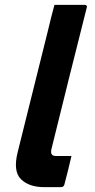

<svg xmlns="http://www.w3.org/2000/svg" viewBox="-20 -770 390 790"><path d="M176 -639Q182 -665 189.5 -694.5Q197 -724 204 -750H329Q333 -750 336 -747Q339 -744 337 -739Q300 -594 264 -448.5Q228 -303 192 -158Q188 -142 193 -135Q197 -128 212 -128H274Q267 -99 260 -69.5Q253 -40 245 -11Q242 0 231 0H162Q99 0 66 -33Q33 -66 53 -145Q84 -268 114.5 -392Q145 -516 176 -639Z"/></svg>

Font: Recursive Sn Lnr St
Style: Bold Italic
Weight: 700
Italic angle: -15°
Version: Version 1.079;hotconv 1.0.112;makeotfexe 2.5.65598; ttfautoh